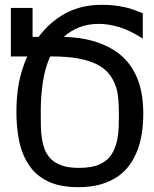

<svg xmlns="http://www.w3.org/2000/svg" viewBox="-20 -762 640 796"><path d="M305 14Q228 14 178 -10.5Q128 -35 100 -78Q71 -121 59.5 -177.5Q48 -234 48 -298Q48 -366 59 -421.5Q70 -477 93 -528H25V-729H115V-609H140Q187 -672 252 -707Q284 -724 320.5 -733Q357 -742 404 -742Q452 -742 493 -733Q514 -729 533 -722Q552 -715 572 -707V-602Q519 -636 474.5 -649.5Q430 -663 390 -663Q344 -663 308 -648.5Q272 -634 244 -609Q326 -607 386.5 -585.5Q447 -564 488 -527Q530 -488 552 -430Q574 -372 574 -290Q574 -250 568.5 -212.5Q563 -175 551 -142Q538 -107 517.5 -78.5Q497 -50 468 -30Q437 -9 397 2.5Q357 14 305 14ZM308 -66Q362 -66 394 -81Q426 -96 442.5 -122Q459 -148 466 -182Q471 -206 472 -235.5Q473 -265 473 -284Q473 -318 470.5 -350.5Q468 -383 458 -410Q448 -436 430.5 -457.5Q413 -479 382 -495Q351 -511 305 -519.5Q259 -528 194 -528H188Q167 -481 158 -423.5Q149 -366 149 -303V-286Q149 -260 149.5 -235Q150 -210 154 -187Q158 -159 167.5 -137.5Q177 -116 194 -100Q212 -84 239 -75Q266 -66 308 -66Z"/></svg>

Font: PlemolJP35 Console
Style: Regular
Weight: 400
Version: v2.0.3; ttfautohint (v1.8.4.7-5d5b-dirty) -l 6 -r 45 -G 200 